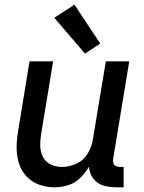

<svg xmlns="http://www.w3.org/2000/svg" viewBox="-20 -792 616 820"><path d="M213 8Q242 8 271 -1Q300 -10 322.5 -32Q345 -54 360 -80Q362 -52 378 -30Q394 -8 420.5 0Q447 8 476 8H508V-79H490Q482 -79 474.5 -83Q467 -87 464.5 -95Q462 -103 463 -112L532 -530H432L376 -193Q371 -163 353.5 -134.5Q336 -106 305.5 -92.5Q275 -79 245 -79Q220 -79 198 -89Q176 -99 164.5 -120Q153 -141 152 -166Q151 -191 155 -216L207 -530H106L57 -230Q51 -195 51 -160.5Q51 -126 61 -94.5Q71 -63 93 -39Q115 -15 147 -3.5Q179 8 213 8ZM343 -563 408 -606 298 -772 212 -716Z"/></svg>

Font: Iosevka Sparkle Medium
Style: Italic
Weight: 500
Italic angle: -9°
Designer: Belleve Invis
Foundry: Belleve Invis
Version: Version 4.5.0; ttfautohint (v1.8.3)